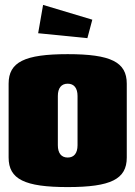

<svg xmlns="http://www.w3.org/2000/svg" viewBox="-20 -750 550 780"><path d="M335 -595 355 -670 155 -730 135 -615ZM255 -530C80 -530 15 -498 15 -410V-110C15 -22 80 10 255 10C430 10 495 -22 495 -110V-410C495 -498 430 -530 255 -530ZM255 -410C281 -410 295 -392 295 -360V-160C295 -128 281 -110 255 -110C229 -110 215 -128 215 -160V-360C215 -392 229 -410 255 -410Z"/></svg>

Font: MikodacsPCS
Style: Regular
Weight: 900
Designer: gluk (gluksza@wp.pl)
Foundry: gluk (gluksza@wp.pl)
Version: Version 0.27